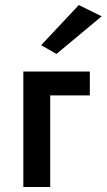

<svg xmlns="http://www.w3.org/2000/svg" viewBox="-20 -745 425 765"><path d="M385 -680 205 -530 144 -565 294 -725ZM73 -460H338V-365H180V0H73Z"/></svg>

Font: Jost* Medium
Style: Regular
Weight: 500
Version: Version 3.7